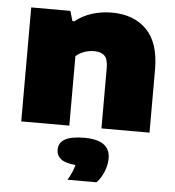

<svg xmlns="http://www.w3.org/2000/svg" viewBox="-56 -611 843 923"><g transform="rotate(5 365.5 -149.5)"><path d="M58 -550H247L261 -502H271Q303.5 -529 349.2 -544Q395 -559 447 -559Q553 -559 615 -496.2Q677 -433.5 677 -304V0H445V-291Q445 -333 428.8 -350Q412.5 -367 378 -367Q352 -367 328.8 -358.2Q305.5 -349.5 290 -335V0H58ZM492 141Q492 172 478.8 204.8Q465.5 237.5 444 260H304Q328.5 218 336 186Q287 182 265.5 165.2Q244 148.5 244 120Q244 86.5 274 69.2Q304 52 368 52Q492 52 492 141Z"/></g></svg>

Font: Encode Sans Expanded Black
Style: Regular
Weight: 900
Width: 7
Designer: Multiple Designers
Foundry: Impallari Type
Version: Version 2.000